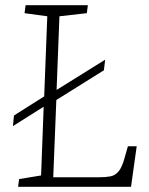

<svg xmlns="http://www.w3.org/2000/svg" viewBox="-20 -723 576 743"><path d="M50 0 54 -30 139 -44 149 -310 30 -235 34 -276 151 -350 163 -660 75 -672 79 -703H320L316 -672L210 -660L199 -375L387 -492L382 -451L198 -336L186 -37H362Q389 -37 407.5 -40.5Q426 -44 439.5 -60.5Q453 -77 463 -115L475 -157H509L487 0Z"/></svg>

Font: Literata 18pt ExtraLight
Style: Italic
Weight: 250
Italic angle: -2°
Designer: Latin by Veronika Burian and Jose Scaglione. Greek by Irene Vlachou. Cyrillic by Vera Evstafieva
Foundry: TypeTogether
Version: Version 3.103;gftools[0.9.29]